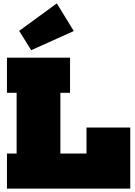

<svg xmlns="http://www.w3.org/2000/svg" viewBox="-20 -1112 797 1132"><path d="M21 -565V-772H393V-565H336V-207H578V0H21V-207H78V-565ZM748 -360V0H490V-360ZM315 -1092 415 -929 164 -816 93 -930Z"/></svg>

Font: Hepta Slab ExtraLight Black
Style: Regular
Weight: 900
Version: Version 1.102